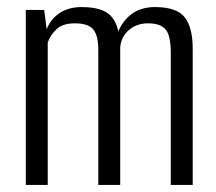

<svg xmlns="http://www.w3.org/2000/svg" viewBox="-20 -523 610 543"><path d="M53 0V-495H105L112 -440Q123 -469 148.5 -486Q174 -503 211 -503Q269 -503 292.5 -479Q316 -455 317 -409L306 -408Q316 -451 344.5 -477Q373 -503 418 -503Q480 -503 502.5 -474Q525 -445 525 -385V0H463V-374Q463 -422 448.5 -439.5Q434 -457 399 -457Q366 -457 344 -437.5Q322 -418 320 -389V0H258V-382Q258 -423 243.5 -440Q229 -457 192 -457Q158 -457 140.5 -441Q123 -425 115 -403V0Z"/></svg>

Font: Alumni Sans
Style: Regular
Weight: 400
Designer: Robert E. Leuschke
Foundry: Robert E. Leuschke
Version: Version 1.018